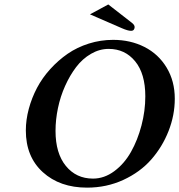

<svg xmlns="http://www.w3.org/2000/svg" viewBox="-20 -839 813 871"><path d="M473.1 -617.2Q431.2 -617.2 392.6 -594.7Q354 -572.3 325.4 -534.7Q296.9 -497.1 275.4 -449.2Q253.9 -401.4 242.9 -348.6Q231.9 -295.9 231.9 -245.1Q231.9 -143.6 278.8 -86.2Q325.7 -28.8 401.9 -28.8Q453.1 -28.8 498.5 -62.5Q543.9 -96.2 574.2 -149.9Q604.5 -203.6 621.8 -269.8Q639.2 -335.9 639.2 -401.9Q639.2 -504.9 593 -561Q546.9 -617.2 473.1 -617.2ZM375 12.2Q251.5 12.2 174.3 -57.9Q97.2 -127.9 97.2 -247.1Q97.2 -295.4 110.6 -345.2Q124 -395 147.9 -440.4Q171.9 -485.8 208 -525.6Q244.1 -565.4 286.9 -595Q329.6 -624.5 383.1 -641.4Q436.5 -658.2 493.2 -658.2Q571.8 -658.2 635.3 -626Q698.7 -593.8 735.8 -532.5Q772.9 -471.2 772.9 -391.1Q772.9 -316.4 744.6 -244.4Q716.3 -172.4 666 -115.2Q615.7 -58.1 539.6 -22.9Q463.4 12.2 375 12.2ZM471.2 -818.8 579.1 -734.9Q590.8 -725.6 590.8 -715.8Q590.8 -710 587.2 -704.6Q583.5 -699.2 574.2 -699.2Q560.1 -699.2 533.2 -710.9L388.2 -773.9Z"/></svg>

Font: Linux Libertine G
Style: Bold Italic
Weight: 700
Italic angle: -11.5°
Designer: Philipp H. Poll
Foundry: Philipp H. Poll
Version: Version 4.1.0